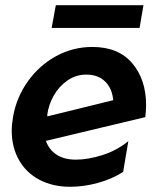

<svg xmlns="http://www.w3.org/2000/svg" viewBox="-20 -702 611 736"><path d="M271 -90Q226 -90 197 -109Q168 -128 156 -162L537 -253Q540 -277 540 -299Q540 -397 487 -459.5Q434 -522 334 -522Q260 -522 195.5 -487Q131 -452 87 -390.5Q43 -329 30 -254Q25 -224 25 -201Q25 -138 52.5 -89Q80 -40 131 -13Q182 14 249 14Q300 14 354 -0.5Q408 -15 452 -43L472 -161Q428 -125 372.5 -107.5Q317 -90 271 -90ZM311 -416Q356 -416 383 -389.5Q410 -363 414 -318L162 -256L161 -261Q166 -300 186 -335.5Q206 -371 238.5 -393.5Q271 -416 311 -416ZM530 -682H194L178 -595H515Z"/></svg>

Font: Geom SemiBold
Style: Bold Italic
Weight: 600
Italic angle: -10°
Version: Version 1.102